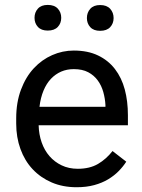

<svg xmlns="http://www.w3.org/2000/svg" viewBox="-20 -763 586 793"><path d="M296.4 10.3Q239.3 10.3 193.4 -9.5Q147.5 -29.3 114.7 -64.2Q82 -99.1 64.5 -147.5Q46.9 -195.8 46.9 -252.9V-273.9Q46.9 -340.3 66.7 -392.8Q86.4 -445.3 119.6 -481Q152.8 -516.6 195.6 -535.4Q238.3 -554.2 284.7 -554.2Q342.8 -554.2 385 -533.9Q427.2 -513.7 454.8 -477.8Q482.4 -441.9 495.4 -393.3Q508.3 -344.7 508.3 -287.1V-245.6H139.6Q140.6 -207.5 152.1 -174.8Q163.6 -142.1 184.3 -118.2Q205.1 -94.2 234.6 -80.1Q264.2 -65.9 301.3 -65.9Q350.6 -65.9 384.8 -85.9Q418.9 -106 444.8 -139.2L501.5 -95.2Q488.3 -74.7 469.7 -55.9Q451.2 -37.1 426.3 -22.2Q401.4 -7.3 369.1 1.5Q336.9 10.3 296.4 10.3ZM284.7 -477.5Q256.3 -477.5 232.7 -467.3Q209 -457 190.4 -437.5Q171.9 -418 159.7 -388.7Q147.5 -359.4 143.1 -321.8H415.5V-329.1Q414.1 -356 406.7 -382.6Q399.4 -409.2 384 -430.4Q368.7 -451.7 344.5 -464.6Q320.3 -477.5 284.7 -477.5ZM122.6 -689.5Q122.6 -711.9 136.5 -727.3Q150.4 -742.7 177.2 -742.7Q204.6 -742.7 218.8 -727.3Q232.9 -711.9 232.9 -689.5Q232.9 -667 218.8 -651.9Q204.6 -636.7 177.2 -636.7Q150.4 -636.7 136.5 -651.9Q122.6 -667 122.6 -689.5ZM338.9 -688.5Q338.9 -710.9 352.8 -726.6Q366.7 -742.2 393.6 -742.2Q420.9 -742.2 435.1 -726.6Q449.2 -710.9 449.2 -688.5Q449.2 -666 435.1 -650.9Q420.9 -635.7 393.6 -635.7Q366.7 -635.7 352.8 -650.9Q338.9 -666 338.9 -688.5Z"/></svg>

Font: Roboto2
Style: Regular
Weight: 400
Designer: Google
Foundry: Google
Version: Version 2.000981-w3; 2014; ttfautohint (v1.1) -l 5 -r 24 -G 